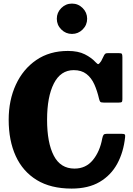

<svg xmlns="http://www.w3.org/2000/svg" viewBox="-20 -1058 756 1095"><path d="M29.5 -375Q29.5 -486.5 70.5 -575.2Q111.5 -664 187.2 -715.8Q263 -767.5 367.5 -767.5Q425.5 -767.5 463.8 -748.2Q502 -729 526 -702.5Q537 -690.5 541.8 -692.5Q546.5 -694.5 557 -709.5L574.5 -744.5Q579 -751 582.8 -753Q586.5 -755 598.5 -755H657Q672 -755 675 -750.8Q678 -746.5 678 -731V-492.5Q678 -480 674.5 -476.5Q671 -473 657.5 -473H571.5Q555.5 -473 551.8 -477.5Q548 -482 545 -494Q534.5 -540 517.8 -577.2Q501 -614.5 472.8 -636.2Q444.5 -658 400.5 -658Q326 -658 287.2 -582Q248.5 -506 248.5 -375Q248.5 -244 286.8 -170.2Q325 -96.5 405 -96.5Q469.5 -96.5 509.5 -145Q549.5 -193.5 563 -268Q566.5 -284.5 571.2 -289.8Q576 -295 590.5 -295H672Q688 -295 691.5 -291Q695 -287 693.5 -275.5Q684.5 -190.5 648.8 -124.5Q613 -58.5 548.5 -20.5Q484 17.5 388.5 17.5Q269.5 17.5 189.8 -31.2Q110 -80 69.8 -168Q29.5 -256 29.5 -375ZM390.5 -864.5Q355 -864.5 329.5 -890Q304 -915.5 304 -951Q304 -986.5 329.5 -1012Q355 -1037.5 390.5 -1037.5Q426 -1037.5 451.5 -1012Q477 -986.5 477 -951Q477 -915.5 451.5 -890Q426 -864.5 390.5 -864.5Z"/></svg>

Font: Besley* Narrow Heavy
Style: Regular
Weight: 800
Width: 4
Designer: Owen Earl
Foundry: indestructible type*
Version: Version 3.000; ttfautohint (v1.8.3)